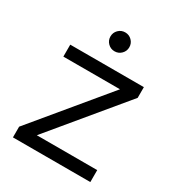

<svg xmlns="http://www.w3.org/2000/svg" viewBox="-164 -778 810 881"><g transform="rotate(30 241.5 -337.5)"><path d="M36.7 0V-56.7L351.7 -436.7H51.7V-500H441.7V-443.3L126.7 -63.3H446.7V0ZM242.5 -575Q221.7 -575 207.1 -589.6Q192.5 -604.2 192.5 -625Q192.5 -645.8 207.1 -660.4Q221.7 -675 242.5 -675Q263.3 -675 277.9 -660.4Q292.5 -645.8 292.5 -625Q292.5 -604.2 277.9 -589.6Q263.3 -575 242.5 -575Z"/></g></svg>

Font: Funnel Display Light
Style: Regular
Weight: 300
Designer: NORD ID, Kristian Moeller
Foundry: Dicotype
Version: Version 1.000